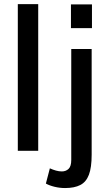

<svg xmlns="http://www.w3.org/2000/svg" viewBox="-20 -740 522 942"><path d="M67.4 0V-719.7H167.5V0ZM299.3 182.6Q273.4 182.6 248 176.5Q222.7 170.4 205.1 160.6L224.6 85.9Q239.7 92.8 254.6 96.9Q269.5 101.1 283.2 101.1Q303.2 101.1 316.4 88.6Q329.6 76.2 329.6 44.4V-499.5H429.7V19Q429.7 81.5 416.3 117.2Q402.8 152.8 374 167.7Q345.2 182.6 299.3 182.6ZM328.1 -602.1V-718.3H431.2V-602.1Z"/></svg>

Font: Pontano Sans SemiBold
Style: Regular
Weight: 600
Designer: Vernon Adams
Foundry: Vernon Adams
Version: Version 2.001